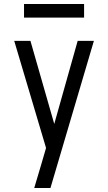

<svg xmlns="http://www.w3.org/2000/svg" viewBox="-20 -724 540 959"><path d="M151 215Q160 185 169 154.5Q178 124 187 94L210 15L51 -520H132L251 -105L368 -520H449L232 215ZM100 -636V-704H400V-636Z"/></svg>

Font: Iosevka Term
Style: Regular
Weight: 400
Monospace: yes
Designer: Belleve Invis
Foundry: Belleve Invis
Version: Version 30.0.1